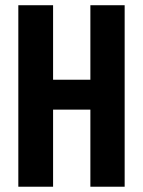

<svg xmlns="http://www.w3.org/2000/svg" viewBox="-20 -707 541 727"><path d="M49.4 0V-687.2H181V-405.1H322.2V-687.2H452V0H322.2V-291.9H181V0Z"/></svg>

Font: Archivo SemiBold ExtraCondensed
Style: Regular
Weight: 600
Width: 2
Version: Version 2.001